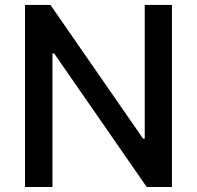

<svg xmlns="http://www.w3.org/2000/svg" viewBox="-20 -747 787 767"><path d="M79.9 0V-727.3H181.5L551.5 -193.2H558.2V-727.3H666.9V0H566.1L196.4 -533.4H189.6V0Z"/></svg>

Font: Cannonade Med
Style: Regular
Weight: 500
Designer: Rasmus Andersson
Foundry: rsms
Version: Version 3.012;git-f93a4a705